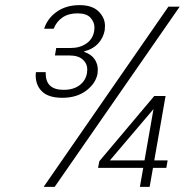

<svg xmlns="http://www.w3.org/2000/svg" viewBox="-20 -728 720 748"><path d="M152 -616Q165 -657 201.5 -682.5Q238 -708 290 -708Q339 -708 364 -683.5Q389 -659 389 -627Q389 -619 388 -610Q382 -579 361.5 -557.5Q341 -536 308 -528V-526Q336 -516 348.5 -497.5Q361 -479 361 -457Q361 -449 360 -441Q353 -403 316 -375Q279 -347 223 -347Q170 -347 144.5 -371Q119 -395 119 -435Q119 -441 120 -447H158Q158 -444 158 -442Q158 -378 228 -378Q266 -378 290 -396Q314 -414 319 -444Q320 -451 320 -458Q320 -480 302.5 -496Q285 -512 249 -512H194L199 -541H255Q291 -541 316.5 -558.5Q342 -576 347 -608Q348 -615 348 -621Q348 -642 332.5 -659Q317 -676 282 -676Q247 -676 223.5 -660Q200 -644 189 -616ZM680 -702 193 0H150L636 -702ZM628 -74H576L563 0H525L538 -74H362L367 -100L581 -354H625L581 -103H633ZM578 -303 408 -103H543Z"/></svg>

Font: Fz Poppins ExtLt
Style: Italic
Weight: 200
Italic angle: -10°
Designer: Ninad Kale (Devanagari), Jonny Pinhorn (Latin)
Foundry: Indian Type Foundry
Version: Vit hóa bi Vntype.Com & FontZin.Com